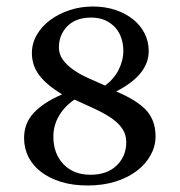

<svg xmlns="http://www.w3.org/2000/svg" viewBox="-20 -550 553 590"><path d="M161 -404Q161 -384 172.5 -367.5Q184 -351 203.5 -337Q223 -323 249 -311Q275 -299 303 -287Q330 -307 344.5 -335.5Q359 -364 359 -394Q359 -414 353 -432.5Q347 -451 334.5 -465Q322 -479 303.5 -487.5Q285 -496 260 -496Q213 -496 187 -469.5Q161 -443 161 -404ZM458 -131Q458 -101 443 -73.5Q428 -46 400.5 -25Q373 -4 334.5 8Q296 20 249 20Q204 20 168 9Q132 -2 106.5 -21.5Q81 -41 67.5 -67.5Q54 -94 54 -126Q54 -172 84.5 -204Q115 -236 171 -260Q123 -289 100.5 -319Q78 -349 78 -387Q78 -417 93.5 -443.5Q109 -470 135 -489Q161 -508 194.5 -519Q228 -530 265 -530Q303 -530 334.5 -519.5Q366 -509 389 -490.5Q412 -472 424.5 -447Q437 -422 437 -393Q437 -320 337 -269Q403 -241 430.5 -210Q458 -179 458 -131ZM368 -113Q368 -136 356.5 -153.5Q345 -171 324.5 -185.5Q304 -200 274.5 -214Q245 -228 209 -244Q179 -224 161.5 -194.5Q144 -165 144 -130Q144 -78 175 -45.5Q206 -13 258 -13Q309 -13 338.5 -41.5Q368 -70 368 -113Z"/></svg>

Font: Alice
Style: Regular
Weight: 400
Designer: Cyreal (www.cyreal.org)
Foundry: Cyreal (www.cyreal.org)
Version: Version 1.010